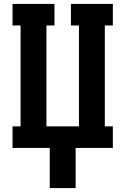

<svg xmlns="http://www.w3.org/2000/svg" viewBox="-20 -755 640 980"><path d="M234 205V0H44V-110H85V-625H44V-735H258V-625H217V-110H383V-625H342V-735H556V-625H515V-110H556V0H366V205Z"/></svg>

Font: Iosevka Curly Slab XBdEx
Style: Regular
Weight: 800
Width: 7
Monospace: yes
Designer: Belleve Invis
Foundry: Belleve Invis
Version: Version 11.0.0; ttfautohint (v1.8.3)